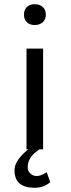

<svg xmlns="http://www.w3.org/2000/svg" viewBox="-20 -710 339 913"><path d="M49 100Q49 60 95 17Q108 4 124 -6L167 1Q112 36 112 83Q112 86 112 86Q111 102 123 114Q136 127 154 127Q175 127 202 109L219 156Q189 183 143 183Q49 182 49 100ZM107.5 -604.5Q94 -618 94 -640.5Q94 -663 107.5 -676.5Q121 -690 145 -690Q169 -690 183.5 -676.5Q198 -663 198 -640.5Q198 -618 183.5 -604.5Q169 -591 145 -591Q121 -591 107.5 -604.5ZM106 0V-479H185V0Z"/></svg>

Font: Karmilla
Style: Regular
Weight: 400
Designer: Jonathan Pinhorn
Version: Version 1.000